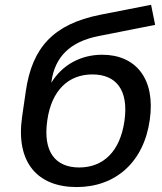

<svg xmlns="http://www.w3.org/2000/svg" viewBox="-20 -755 664 785"><path d="M293.5 9.8C451.7 9.8 567.9 -91.3 592.3 -264.6C616.7 -432.6 535.2 -531.2 397.9 -531.2C310.5 -531.2 234.9 -490.2 189.9 -417L190.4 -421.9C204.6 -521 264.6 -584 382.3 -607.4L614.3 -653.3L597.7 -735.4L388.2 -694.3C200.2 -656.2 111.3 -562.5 85.4 -381.3L70.3 -277.3C43.5 -90.3 133.8 9.8 293.5 9.8ZM303.7 -70.3C206.5 -70.3 154.8 -134.3 173.3 -262.7C190.9 -387.2 261.2 -450.7 357.4 -450.7C455.1 -450.7 506.8 -387.2 488.8 -260.3C470.7 -134.3 401.4 -70.3 303.7 -70.3Z"/></svg>

Font: Winston
Style: Italic
Weight: 400
Italic angle: -8.13011°
Designer: Vernon Adams, Kim Jin-seong, David Berlow, Cristiano Sobral
Foundry: The Winston Project Authors
Version: Version 3.004